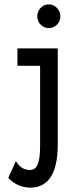

<svg xmlns="http://www.w3.org/2000/svg" viewBox="-20 -687 353 881"><path d="M204 -558C233 -558 257 -582 257 -612C257 -642 233 -667 204 -667C174 -667 151 -642 151 -612C151 -582 175 -558 204 -558ZM119 174C189 174 245 127 245 -24V-465H60V-385H164V-18C164 59 151 93 118 93C93 93 70 82 53 52L18 129C44 158 81 174 119 174Z"/></svg>

Font: Inconsolata ExtraCondensed
Style: Bold
Weight: 700
Width: 2
Monospace: yes
Designer: Raph Levien, Cyreal, Brenton Simpson
Foundry: Raph Levien, Cyreal, Google
Version: Version 3.100